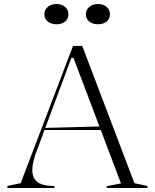

<svg xmlns="http://www.w3.org/2000/svg" viewBox="-20 -937 772 957"><path d="M17 0V-10L83 -24L344 -708H390L650 -24L715 -10V0H512V-9L583 -23L346 -649H336L165 -190Q153 -161 147 -134.5Q141 -108 141 -89Q141 -64 151.5 -46Q162 -28 186.5 -19Q211 -10 251 -10V0ZM190 -289V-299L488 -307V-289ZM469 -917Q495 -917 511.5 -902.5Q528 -888 528 -866Q528 -843 511.5 -829.5Q495 -816 469 -816Q442 -816 425 -829.5Q408 -843 408 -866Q408 -888 425 -902.5Q442 -917 469 -917ZM262 -917Q288 -917 304.5 -902.5Q321 -888 321 -866Q321 -843 304.5 -829.5Q288 -816 262 -816Q235 -816 218 -829.5Q201 -843 201 -866Q201 -888 218 -902.5Q235 -917 262 -917Z"/></svg>

Font: Kalnia Thin Light
Style: Regular
Weight: 300
Version: Version 1.105